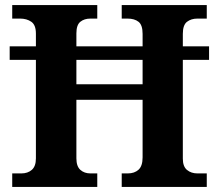

<svg xmlns="http://www.w3.org/2000/svg" viewBox="-20 -734 859 754"><path d="M28 0V-53H64Q89 -53 105 -67Q121 -81 121 -112V-499H18V-552H121V-602Q121 -636 103 -648.5Q85 -661 59 -661H28V-714H362V-661H335Q311 -661 295.5 -648.5Q280 -636 280 -603V-552H540V-601Q540 -636 524 -648.5Q508 -661 481 -661H458V-714H792V-661H755Q731 -661 714.5 -648.5Q698 -636 698 -601V-552H801V-499H698V-111Q698 -80 714.5 -66.5Q731 -53 755 -53H792V0H458V-53H482Q508 -53 524 -67.5Q540 -82 540 -116V-342H280V-112Q280 -81 295.5 -67Q311 -53 335 -53H362V0ZM280 -403H540V-499H280Z"/></svg>

Font: Noto Serif Myanmar
Style: Bold
Weight: 700
Designer: Ben Mitchell and the Monotype Design Team
Foundry: Monotype Imaging Inc.
Version: Version 2.106; ttfautohint (v1.8.4.7-5d5b)